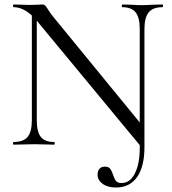

<svg xmlns="http://www.w3.org/2000/svg" viewBox="-20 -645 767 856"><path d="M704 -613Q662 -613 643 -590Q624 -567 624 -516V11Q624 98 591 144.5Q558 191 497 191Q460 191 437.5 174.5Q415 158 415 134Q415 117 423.5 107.5Q432 98 447 98Q464 98 471 107Q478 116 484 134Q490 153 497.5 162Q505 171 522 171Q560 171 581.5 128Q603 85 603 15V2L152 -543L144 -553V-109Q144 -57 162 -34.5Q180 -12 221 -12Q224 -12 224 -6Q224 0 221 0Q196 0 183 -1L133 -2L82 -1Q68 0 41 0Q38 0 38 -6Q38 -12 41 -12Q84 -12 103 -34.5Q122 -57 122 -109V-576Q81 -613 41 -613Q38 -613 38 -619Q38 -625 41 -625L78 -624Q89 -623 111 -623Q133 -623 147 -624Q161 -625 169 -625Q176 -625 180 -621.5Q184 -618 192 -606Q203 -588 215 -573L603 -99V-516Q603 -567 584.5 -590Q566 -613 525 -613Q523 -613 523 -619Q523 -625 525 -625L564 -624Q594 -622 613 -622Q631 -622 663 -624L704 -625Q707 -625 707 -619Q707 -613 704 -613Z"/></svg>

Font: Cormorant Garamond
Style: Regular
Weight: 400
Designer: Christian Thalmann (Catharsis Fonts)
Version: Version 3.000